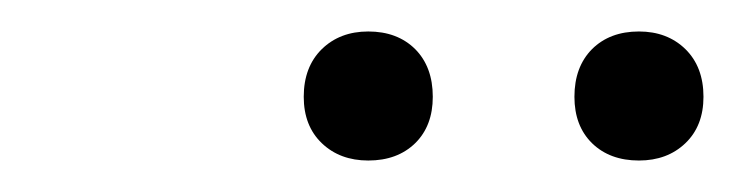

<svg xmlns="http://www.w3.org/2000/svg" viewBox="-20 -772 468 122"><path d="M386 -670Q367.5 -670 356.2 -681Q345 -692 345 -710.5Q345 -729.5 356.2 -740.8Q367.5 -752 386 -752Q404 -752 415.5 -740.8Q427 -729.5 427 -710.5Q427 -692 415.5 -681Q404 -670 386 -670ZM214 -670Q196 -670 184.5 -681Q173 -692 173 -710.5Q173 -729.5 184.5 -740.8Q196 -752 214 -752Q232.5 -752 243.8 -740.8Q255 -729.5 255 -710.5Q255 -692 243.8 -681Q232.5 -670 214 -670Z"/></svg>

Font: Encode Sans Cnd Lt
Style: Regular
Weight: 300
Width: 3
Designer: Multiple Designers
Foundry: Impallari Type
Version: Version 3.002; ttfautohint (v1.8.3) -l 8 -r 50 -G 200 -x 14 